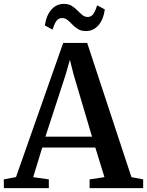

<svg xmlns="http://www.w3.org/2000/svg" viewBox="-36 -969 758 989"><path d="M46.5 -57 289.5 -748H413L641 -56.5L701.5 -45V0H425.5V-45L502 -56.5L455 -209H181.5L135 -56.5L215.5 -45V0H-16L-16.5 -45ZM438 -265 343 -585.5 324 -661 302 -584 198 -265ZM406.5 -809Q382.5 -809 365.8 -819.2Q349 -829.5 336.5 -842.8Q324 -856 311.8 -866Q299.5 -876 284 -876Q263.5 -876 253 -859Q242.5 -842 234.5 -816.5L195 -838Q202.5 -889.5 228.5 -919.2Q254.5 -949 292.5 -949Q317 -949 333.5 -938.8Q350 -928.5 362.8 -915.2Q375.5 -902 387.8 -892Q400 -882 415 -881.5Q435 -881.5 445.8 -898.5Q456.5 -915.5 464.5 -941.5L504 -920.5Q496.5 -867.5 470.5 -838.2Q444.5 -809 406.5 -809Z"/></svg>

Font: Merriweather 48pt SemiBold
Style: Regular
Weight: 600
Version: Version 2.100